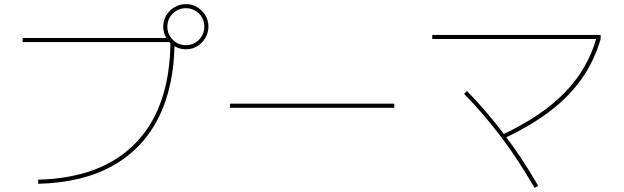

<svg xmlns="http://www.w3.org/2000/svg" viewBox="-20 -875 3040 935"><path d="M166 0Q477 -8 642.5 -180.5Q808 -353 810 -672L820 -670H90V-690H810V-672H830Q829 -454 751.5 -301Q674 -148 526.5 -66.5Q379 15 166 20ZM885 -635Q855 -635 830 -650Q805 -665 790 -690Q775 -715 775 -745Q775 -776 790 -800.5Q805 -825 830 -840Q855 -855 885 -855Q916 -855 940.5 -840Q965 -825 980 -800.5Q995 -776 995 -745Q995 -715 980 -690Q965 -665 940.5 -650Q916 -635 885 -635ZM885 -655Q923 -655 949 -681.5Q975 -708 975 -745Q975 -783 949 -809Q923 -835 885 -835Q848 -835 821.5 -809Q795 -783 795 -745Q795 -708 821.5 -681.5Q848 -655 885 -655Z M1100 -350V-370H1900V-350Z M2426 -219Q2618 -309 2730 -424Q2842 -539 2885 -691L2905 -685Q2875 -581 2814.5 -494Q2754 -407 2659.5 -334.5Q2565 -262 2434 -201ZM2583 40Q2508 -91 2423 -204.5Q2338 -318 2240 -418L2254 -432Q2352 -331 2438.5 -216.5Q2525 -102 2601 30ZM2085 -685V-705H2905V-685Z"/></svg>

Font: M PLUS 2 Thin Thin
Style: Regular
Weight: 250
Version: Version 1.001